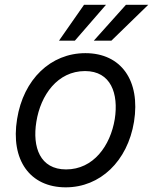

<svg xmlns="http://www.w3.org/2000/svg" viewBox="-20 -776 643 807"><path d="M256.4 11.4C400.9 11.4 516 -98 543.3 -264.2C571 -437.5 489 -552.6 338.8 -552.6C193.5 -552.6 78.5 -443.2 51.8 -275.6C23.8 -103.7 105.5 11.4 256.4 11.4ZM132.8 -264.2C150.6 -376.4 221.9 -477.3 337.4 -477.3C446.4 -477.3 479 -382.1 462.4 -275.6C443.9 -163 372.5 -63.9 257.8 -63.9C148.1 -63.9 115.4 -157.7 132.8 -264.2ZM228 -605.1H294.7L425.4 -755.7H333.1ZM374.3 -605.1H448.2L603 -755.7H509.2Z"/></svg>

Font: Margiela Sans
Style: Italic
Weight: 400
Italic angle: -9.39999°
Designer: Stefan Endress, Andreas Faust
Version: Version 1.100;FEAKit 1.0